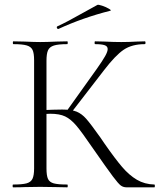

<svg xmlns="http://www.w3.org/2000/svg" viewBox="-20 -802 695 822"><path d="M377 -168Q330 -237 306.5 -264.5Q283 -292 259 -303.5Q235 -315 195 -315Q182 -315 171 -314Q160 -313 151 -312L150 -330Q212 -333 246 -333Q286 -333 308 -324Q330 -315 349 -293.5Q368 -272 410 -213L427 -188Q473 -122 503 -87Q533 -52 566 -32.5Q599 -13 641 -12Q643 -12 643 -6Q643 0 641 0H522Q508 0 497.5 -7.5Q487 -15 463 -47Q439 -79 377 -168ZM36 -12Q75 -12 93.5 -17Q112 -22 119 -36.5Q126 -51 126 -81V-544Q126 -574 119.5 -588Q113 -602 94.5 -607.5Q76 -613 37 -613Q35 -613 35 -619Q35 -625 37 -625L86 -624Q128 -622 152 -622Q179 -622 221 -624L268 -625Q270 -625 270 -619Q270 -613 268 -613Q229 -613 210.5 -607Q192 -601 185.5 -586.5Q179 -572 179 -542V-81Q179 -50 185.5 -36Q192 -22 210 -17Q228 -12 268 -12Q270 -12 270 -6Q270 0 268 0Q238 0 220 -1L152 -2L86 -1Q68 0 36 0Q34 0 34 -6Q34 -12 36 -12ZM265 -326 395 -508Q419 -542 430 -561.5Q441 -581 441 -592Q441 -604 428 -608.5Q415 -613 387 -613Q385 -613 385 -619Q385 -625 387 -625L429 -624Q467 -622 499 -622Q531 -622 565 -624L600 -625Q603 -625 603 -619Q603 -613 600 -613Q545 -613 509.5 -589Q474 -565 425 -501L283 -317ZM229 -678Q225 -678 223.5 -682.5Q222 -687 225 -689Q265 -707 339 -749L397 -781Q401 -783 417.5 -777.5Q434 -772 446.5 -764.5Q459 -757 452 -756Q334 -726 230 -678Z"/></svg>

Font: Cormorant Unicase Light
Style: Regular
Weight: 300
Designer: Christian Thalmann (Catharsis Fonts)
Foundry: Catharsis Fonts
Version: Version 4.000